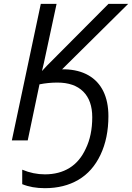

<svg xmlns="http://www.w3.org/2000/svg" viewBox="-20 -734 690 1004"><path d="M96.2 229V153.3Q154.3 177.7 214.8 177.7Q289.1 177.7 343.3 144.3Q397.5 110.8 428.2 43.9Q462.4 -25.9 462.4 -121.1Q462.4 -208 415.3 -255.1Q368.2 -302.2 280.3 -302.2Q232.9 -302.2 186.5 -293L125 0H42L193.4 -713.9H275.9L209.5 -404.8Q203.6 -377.4 199.7 -363.8H200.7L225.1 -390.1L233.9 -398.9L547.4 -713.9H650.4L304.7 -371.6H318.4Q391.1 -369.6 442.4 -340.3Q493.7 -311 520.3 -256.8Q546.9 -202.6 546.9 -126.5Q546.9 -11.7 505.4 75.7Q463.9 163.1 389.6 206.5Q315.4 250 214.8 250Q147 250 96.2 229Z"/></svg>

Font: Viking Open Sans
Style: Italic
Weight: 400
Italic angle: -12°
Foundry: Ascender Corporation
Version: Version 2.000